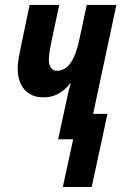

<svg xmlns="http://www.w3.org/2000/svg" viewBox="-20 -565 508 779"><path d="M234.9 193.8 276.9 0H215.8L248 -147.9Q252.4 -168.9 256.6 -188.2Q260.7 -207.5 267.1 -227.1H265.1Q244.6 -200.2 217.5 -185.1Q190.4 -169.9 155.8 -169.9Q123.5 -169.9 100.1 -184.1Q76.7 -198.2 64.2 -224.4Q51.8 -250.5 51.8 -287.1Q51.8 -305.7 55.4 -327.9Q59.1 -350.1 64 -372.1L100.1 -544.9H220.2L189.9 -401.9Q185.5 -380.4 181.9 -359.9Q178.2 -339.4 178.2 -320.8Q178.2 -302.2 186.8 -290Q195.3 -277.8 210.9 -277.8Q232.9 -277.8 250.2 -291.7Q267.6 -305.7 281 -335.9Q294.4 -366.2 304.2 -415L332 -544.9H452.1L357.9 -103H416L352.1 193.8Z"/></svg>

Font: Open Sans Condensed
Style: Italic
Weight: 400
Width: 3
Italic angle: -12°
Designer: Monotype Design Team
Foundry: Monotype Imaging Inc.
Version: Version 3.000